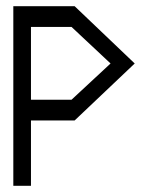

<svg xmlns="http://www.w3.org/2000/svg" viewBox="-20 -600 478 620"><path d="M415 -395 221 -580H23V0H80V-211H221ZM337 -395 211 -278H80V-513H211Z"/></svg>

Font: Stormblade
Style: Regular
Weight: 400
Designer: Mew Too
Foundry: Cannot Into Space Fonts
Version: Version 0.77